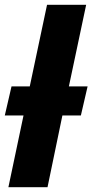

<svg xmlns="http://www.w3.org/2000/svg" viewBox="-22 -780 385 800"><path d="M13 0 76 -299H-2L26 -420H102L174 -760H337L265 -420H343L315 -299H238L176 0Z"/></svg>

Font: Noto Sans Display Extra
Style: Italic
Weight: 800
Italic angle: -12°
Designer: Monotype Design Team
Foundry: Monotype Imaging Inc.
Version: Version 1.900